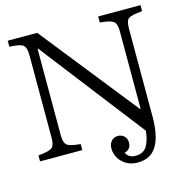

<svg xmlns="http://www.w3.org/2000/svg" viewBox="-124 -878 1088 1115"><g transform="rotate(-15 420.0 -320.5)"><path d="M565.9 119.1Q531.2 119.1 502.7 103.3Q474.1 87.4 457.3 60.3Q440.4 33.2 440.4 0Q440.4 -25.9 455.6 -43Q470.7 -60.1 495.6 -60.1Q517.1 -60.1 532.7 -45.7Q548.3 -31.2 548.3 -6.3Q548.3 33.2 508.3 44.9Q525.4 78.1 564.9 78.1Q614.7 78.1 635.3 42Q655.8 5.9 660.6 -47.4L180.2 -668.9H176.3V-148.9Q176.3 -101.6 197.3 -87.9Q214.8 -75.7 274.9 -70.3V-34.2H21V-70.3Q88.9 -76.2 105.5 -91.8Q121.1 -106.4 121.1 -148.9V-645Q121.1 -698.2 97.7 -710.4Q79.6 -720.7 21 -723.6V-759.8H198.2L660.2 -178.2H664.1V-645Q664.1 -689.9 646 -703.6Q627 -718.3 564.9 -723.6V-759.8H819.3V-723.6Q750.5 -718.3 734.4 -703.6Q719.2 -691.4 719.2 -645V-110.8Q719.2 -45.9 705.3 6.3Q691.4 58.6 658.2 88.9Q625 119.1 565.9 119.1Z"/></g></svg>

Font: BIZ UDPMincho
Style: Regular
Weight: 400
Designer: TypeBank Co., Ltd.
Foundry: Morisawa Inc.
Version: Version 1.06